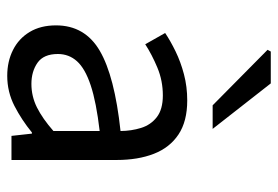

<svg xmlns="http://www.w3.org/2000/svg" viewBox="-142 -634 787 544"><g transform="rotate(90 252.0 -361.5)"><path d="M194.3 12Q153.6 12 121.2 -4.3Q88.8 -20.5 70.1 -51.5Q51.4 -82.4 51.4 -126.2Q51.4 -208 123.4 -250.2Q195.4 -292.3 350.7 -309Q350.5 -339.5 342 -367Q333.5 -394.6 311.5 -411.7Q289.4 -428.9 249.9 -428.9Q208.1 -428.9 171.1 -413.4Q134 -397.9 104.9 -379L73 -435.4Q95.3 -450.4 125 -464.9Q154.7 -479.4 189.9 -488.7Q225.1 -498 264.1 -498Q323.2 -498 360.4 -473.3Q397.6 -448.6 415.2 -403.6Q432.8 -358.6 432.8 -297.7V0H364.5L358.1 -57.9H354.8Q319.7 -29.1 279.8 -8.5Q239.9 12 194.3 12ZM217.2 -56.5Q252.6 -56.5 284.1 -72.3Q315.6 -88.1 350.7 -118.9V-249.9Q269 -240.4 221.3 -224.5Q173.6 -208.6 153 -185.6Q132.5 -162.7 132.5 -131.5Q132.5 -91.2 157.3 -73.8Q182.1 -56.5 217.2 -56.5ZM277.9 -570 120.6 -725.6 125.5 -734.7H215.8L344.7 -570Z"/></g></svg>

Font: SourceSans3VF
Style: Regular
Weight: 200
Designer: Paul D. Hunt
Foundry: Adobe
Version: Version 3.052;hotconv 1.1.0;makeotfexe 2.6.0